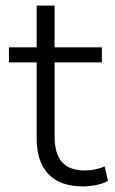

<svg xmlns="http://www.w3.org/2000/svg" viewBox="-20 -658 410 686"><path d="M276 8Q194 8 152.5 -36.5Q111 -81 111 -163V-435H12V-489H111V-638H175V-489H344V-435H175V-171Q175 -110 201 -79.5Q227 -49 283 -49Q303 -49 321 -53Q339 -57 354 -63L366 -12Q352 -3 326 2.5Q300 8 276 8Z"/></svg>

Font: Nunito Sans 10pt Light
Style: Regular
Weight: 300
Designer: Vernon Adams
Foundry: Vernon Adams
Version: Version 3.101;gftools[0.9.27]